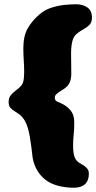

<svg xmlns="http://www.w3.org/2000/svg" viewBox="-20 -669 452 901"><path d="M326.5 212Q310.5 212 294 210.2Q277.5 208.5 262 205Q246.5 201.5 233 196.5Q202.5 185 181 164Q159.5 143 147.2 116.5Q135 90 132 62Q130 44 127.2 21.5Q124.5 -1 120.5 -24.2Q116.5 -47.5 110.8 -67.8Q105 -88 97 -101.5Q85.5 -121 72.2 -131Q59 -141 47.2 -148Q35.5 -155 28 -164Q20.5 -173 20.5 -190.5Q20.5 -207.5 28.2 -218.8Q36 -230 47.5 -239Q59 -248 69.8 -257Q80.5 -266 86.5 -278Q90.5 -286.5 92 -302.2Q93.5 -318 93.5 -329.5Q93.5 -340.5 93 -355Q92.5 -369.5 91.5 -385.2Q90.5 -401 90 -415.8Q89.5 -430.5 89.5 -442.5Q89.5 -499.5 109.8 -535.5Q130 -571.5 166.5 -602.5Q190.5 -623 221.5 -633Q252.5 -643 283.2 -646Q314 -649 336.5 -649Q369.5 -649 390.5 -633.8Q411.5 -618.5 411.5 -586Q411.5 -564 399.5 -552Q387.5 -540 371 -531.2Q354.5 -522.5 339.8 -510.2Q325 -498 319.5 -475.5Q317 -465.5 315.8 -456Q314.5 -446.5 314 -437.2Q313.5 -428 313.5 -418Q313.5 -409 313.8 -391.8Q314 -374.5 314.2 -356.2Q314.5 -338 314.5 -325Q314.5 -299 307.8 -283.8Q301 -268.5 290.5 -259.8Q280 -251 268 -244Q252 -234.5 244.5 -227Q237 -219.5 237 -210.5Q237 -202.5 241.2 -197.5Q245.5 -192.5 263.5 -185.5Q290 -175 309.2 -153.2Q328.5 -131.5 328.5 -95Q328.5 -77.5 327.8 -63.8Q327 -50 325.8 -37.5Q324.5 -25 323.8 -12.2Q323 0.5 323 15.5Q323 49.5 330.5 69Q338 88.5 358.5 99Q373.5 106.5 385.2 117.5Q397 128.5 397 146Q397 178.5 379 195.2Q361 212 326.5 212Z"/></svg>

Font: Gluten Black
Style: Regular
Weight: 900
Designer: Tyler Finck
Foundry: Etcetera Type Company
Version: Version 1.300